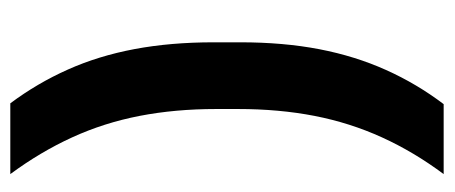

<svg xmlns="http://www.w3.org/2000/svg" viewBox="-262 -454 839 354"><g transform="rotate(90 157.0 -276.5)"><path d="M180.5 -296.5V-256Q180.5 -180.5 193.2 -114.8Q206 -49 232.8 9.5Q259.5 68 300.5 123.5H170Q133 74 107.8 17.5Q82.5 -39 70 -105.5Q57.5 -172 57.5 -251.5V-300.5Q57.5 -380 70.2 -446.2Q83 -512.5 108.5 -569.2Q134 -626 171.5 -675.5H300.5Q259.5 -620.5 232.8 -561.8Q206 -503 193.2 -437.5Q180.5 -372 180.5 -296.5Z"/></g></svg>

Font: Anek Devanagari Medium SemiBold
Style: Regular
Weight: 600
Version: Version 1.003